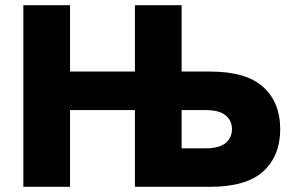

<svg xmlns="http://www.w3.org/2000/svg" viewBox="-20 -720 1130 740"><path d="M70 0V-700H250V-444.2H500V-700H680V-444.2H790Q929 -444.2 994.5 -384.7Q1060 -325.2 1060 -222.5Q1060 -119 994.5 -59.5Q929 0 790 0H500V-295.8H250V0ZM680 -148.3H770.5Q825.7 -148.3 849.8 -168.9Q874 -189.5 874 -222.5Q874 -254.7 849.8 -275.2Q825.7 -295.8 770.5 -295.8H680Z"/></svg>

Font: Golos Text
Style: Regular
Weight: 400
Designer: A.Korolkova, Vitaly Kuzmin
Foundry: ParaType Ltd
Version: Version 2.004